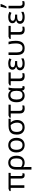

<svg xmlns="http://www.w3.org/2000/svg" viewBox="2689 -3534 1085 6503"><g transform="rotate(-90 3231.5 -282.5)"><path d="M568 -62Q582 -62 593.5 -65Q605 -68 612 -72V-3Q604 1 586.5 5.5Q569 10 546 10Q435 10 435 -118V-463H208V0H121V-463H12V-501L84 -536H627V-463H522V-124Q522 -89 535 -75.5Q548 -62 568 -62Z M1209 -268Q1209 -132 1145.5 -61Q1082 10 972 10Q932 10 894 -1.5Q856 -13 827 -35H822Q824 -19 825.5 17Q827 53 827 98V240H738V-275Q738 -412 803 -479Q868 -546 977 -546Q1045 -546 1097.5 -514Q1150 -482 1179.5 -420Q1209 -358 1209 -268ZM973 -472Q827 -472 827 -274V-112Q856 -87 893.5 -75Q931 -63 971 -63Q1050 -63 1084.5 -115Q1119 -167 1119 -268Q1119 -371 1084.5 -421.5Q1050 -472 973 -472Z M1815 -269Q1815 -136 1747.5 -63Q1680 10 1565 10Q1494 10 1438.5 -22.5Q1383 -55 1351 -117.5Q1319 -180 1319 -269Q1319 -402 1386 -474Q1453 -546 1568 -546Q1641 -546 1696.5 -513.5Q1752 -481 1783.5 -419.5Q1815 -358 1815 -269ZM1410 -269Q1410 -174 1447.5 -118.5Q1485 -63 1567 -63Q1648 -63 1686 -118.5Q1724 -174 1724 -269Q1724 -364 1686 -418Q1648 -472 1566 -472Q1484 -472 1447 -418Q1410 -364 1410 -269Z M2419 -246Q2419 -174 2391 -116Q2363 -58 2307.5 -24Q2252 10 2170 10Q2059 10 1991.5 -58Q1924 -126 1924 -256Q1924 -357 1959.5 -418.5Q1995 -480 2060.5 -508Q2126 -536 2215 -536H2462V-463H2332Q2371 -426 2395 -372Q2419 -318 2419 -246ZM2015 -256Q2015 -171 2052 -117Q2089 -63 2172 -63Q2255 -63 2292 -114Q2329 -165 2329 -244Q2329 -309 2307.5 -364.5Q2286 -420 2246 -463H2215Q2115 -463 2065 -416Q2015 -369 2015 -256Z M2938 -536V-462H2729V-164Q2729 -106 2755.5 -83Q2782 -60 2825 -60Q2847 -60 2870.5 -63.5Q2894 -67 2910 -71V-5Q2896 1 2868.5 6Q2841 11 2812 11Q2766 11 2727 -2.5Q2688 -16 2664 -52Q2640 -88 2640 -155V-462H2496V-501L2569 -536Z M3240 10Q3142 10 3081 -59.5Q3020 -129 3020 -266Q3020 -402 3080 -474Q3140 -546 3248 -546Q3307 -546 3346.5 -525.5Q3386 -505 3412 -464H3418Q3423 -481 3431 -501Q3439 -521 3450 -536H3519Q3512 -514 3506 -478Q3500 -442 3497 -402Q3494 -362 3494 -326V-118Q3494 -87 3506 -74.5Q3518 -62 3535 -62Q3543 -62 3552 -64Q3561 -66 3565 -67V-3Q3558 1 3542 5.5Q3526 10 3509 10Q3472 10 3448.5 -8Q3425 -26 3414 -72H3407Q3384 -38 3346 -14Q3308 10 3240 10ZM3255 -63Q3338 -63 3372.5 -110.5Q3407 -158 3407 -261V-267Q3407 -367 3374.5 -419.5Q3342 -472 3254 -472Q3181 -472 3146 -419Q3111 -366 3111 -265Q3111 -165 3145.5 -114Q3180 -63 3255 -63Z M4032 -536V-462H3823V-164Q3823 -106 3849.5 -83Q3876 -60 3919 -60Q3941 -60 3964.5 -63.5Q3988 -67 4004 -71V-5Q3990 1 3962.5 6Q3935 11 3906 11Q3860 11 3821 -2.5Q3782 -16 3758 -52Q3734 -88 3734 -155V-462H3590V-501L3663 -536Z M4414 -315V-243H4341Q4190 -243 4190 -151Q4190 -102 4231 -82Q4272 -62 4332 -62Q4388 -62 4430.5 -75Q4473 -88 4506 -104V-27Q4475 -11 4432 -0.5Q4389 10 4327 10Q4212 10 4157 -34.5Q4102 -79 4102 -146Q4102 -186 4118.5 -211.5Q4135 -237 4162 -252.5Q4189 -268 4221 -277V-282Q4176 -296 4148.5 -325.5Q4121 -355 4121 -404Q4121 -472 4178.5 -509Q4236 -546 4327 -546Q4385 -546 4426.5 -536Q4468 -526 4508 -508L4475 -438Q4442 -453 4407.5 -463Q4373 -473 4326 -473Q4205 -473 4205 -397Q4205 -353 4246.5 -334Q4288 -315 4358 -315Z M4849 10Q4760 10 4710.5 -23.5Q4661 -57 4641 -114.5Q4621 -172 4621 -243V-536H4709V-246Q4709 -161 4744 -111.5Q4779 -62 4856 -62Q4936 -62 4974 -119Q5012 -176 5012 -296Q5012 -366 5004 -421Q4996 -476 4981 -536H5069Q5085 -477 5093 -421.5Q5101 -366 5101 -292Q5101 -137 5037.5 -63.5Q4974 10 4849 10Z M5607 -536V-462H5398V-164Q5398 -106 5424.5 -83Q5451 -60 5494 -60Q5516 -60 5539.5 -63.5Q5563 -67 5579 -71V-5Q5565 1 5537.5 6Q5510 11 5481 11Q5435 11 5396 -2.5Q5357 -16 5333 -52Q5309 -88 5309 -155V-462H5165V-501L5238 -536Z M5989 -315V-243H5916Q5765 -243 5765 -151Q5765 -102 5806 -82Q5847 -62 5907 -62Q5963 -62 6005.5 -75Q6048 -88 6081 -104V-27Q6050 -11 6007 -0.5Q5964 10 5902 10Q5787 10 5732 -34.5Q5677 -79 5677 -146Q5677 -186 5693.5 -211.5Q5710 -237 5737 -252.5Q5764 -268 5796 -277V-282Q5751 -296 5723.5 -325.5Q5696 -355 5696 -404Q5696 -472 5753.5 -509Q5811 -546 5902 -546Q5960 -546 6001.5 -536Q6043 -526 6083 -508L6050 -438Q6017 -453 5982.5 -463Q5948 -473 5901 -473Q5780 -473 5780 -397Q5780 -353 5821.5 -334Q5863 -315 5933 -315Z M6286 -536V-158Q6286 -110 6304.5 -86Q6323 -62 6363 -62Q6385 -62 6408.5 -65.5Q6432 -69 6445 -73V-6Q6431 1 6404 5.5Q6377 10 6351 10Q6307 10 6272.5 -4.5Q6238 -19 6218.5 -55.5Q6199 -92 6199 -157V-536ZM6208 -606V-620Q6217 -645 6226 -677.5Q6235 -710 6242 -744Q6249 -778 6253 -805H6347V-794Q6342 -772 6328 -738.5Q6314 -705 6296.5 -669.5Q6279 -634 6261 -606Z"/></g></svg>

Font: Noto IKEA Latin
Style: Regular
Weight: 400
Designer: Monotype Design Team
Foundry: Monotype Imaging Inc.
Version: Version 1.0